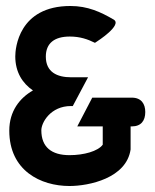

<svg xmlns="http://www.w3.org/2000/svg" viewBox="-20 -610 517 641"><path d="M11 -174C11 -40 116 11 212 11C277 11 402 -15 416 -111V-188H420C451 -188 465 -207 465 -236C465 -263 452 -284 420 -284H288L238 -188H323V-127C307 -105 260 -92 212 -92C152 -92 118 -119 118 -175C118 -201 149 -256 217 -256H223L274 -352H217C171 -352 133 -369 133 -421C133 -466 162 -488 213 -488C247 -488 273 -479 297 -467L303 -471C303 -471 391 -527 359 -545C316 -570 273 -590 215 -590C42 -590 31 -448 31 -422C31 -369 55 -332 90 -308C46 -283 11 -239 11 -174Z"/></svg>

Font: Charger Sport
Style: BlkNrw
Weight: 900
Designer: Jasper
Foundry: Cannot Into Space Fonts
Version: Version 1.1